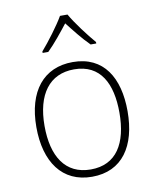

<svg xmlns="http://www.w3.org/2000/svg" viewBox="-86 -830 735 906"><g transform="rotate(-10 281.5 -377.0)"><path d="M153 -613V-606H180C214 -639 253 -688 282 -725C311 -688 348 -640 383 -606H410V-613C377 -651 324 -721 300 -764H264C240 -722 188 -653 153 -613ZM282 10C427 10 500 -99 500 -266C500 -426 433 -539 285 -539C145 -539 63 -438 63 -266C63 -99 139 10 282 10ZM282 -25C160 -25 102 -119 102 -265C102 -416 167 -504 285 -504C412 -504 461 -404 461 -266C461 -119 405 -25 282 -25Z"/></g></svg>

Font: Noto Sans Mono SemiCondensed ExtraLight
Style: Regular
Weight: 200
Width: 4
Designer: Monotype Design Team
Foundry: Monotype Imaging Inc.
Version: Version 2.014